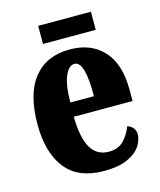

<svg xmlns="http://www.w3.org/2000/svg" viewBox="-106 -764 711 851"><g transform="rotate(-15 249.5 -338.5)"><path d="M267 10Q149 10 91.5 -62.5Q34 -135 34 -265Q34 -406 92.5 -478Q151 -550 257 -550Q355 -550 411.5 -488.5Q468 -427 468 -308V-257H198Q200 -158 227.5 -112.5Q255 -67 309 -67Q352 -67 377 -92.5Q402 -118 416 -155Q431 -151 441.5 -139Q452 -127 452 -109Q452 -82 433.5 -54.5Q415 -27 374.5 -8.5Q334 10 267 10ZM308 -322Q309 -398 297.5 -440.5Q286 -483 261 -483Q235 -483 217.5 -441.5Q200 -400 200 -322ZM150 -604V-687H392V-604Z"/></g></svg>

Font: Noto Serif Khmer ExtraCondensed Black
Style: Regular
Weight: 900
Width: 2
Designer: Danh Hong and the Monotype Design Team
Foundry: Monotype Imaging Inc.
Version: Version 2.004